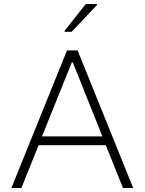

<svg xmlns="http://www.w3.org/2000/svg" viewBox="-20 -940 723 960"><path d="M37 0 315 -688H368L646 0H595L509 -214H173L87 0ZM190 -258H492L344 -628H339ZM303 -781V-786L409 -920H465V-915L338 -781Z"/></svg>

Font: Saira ExtraLight
Style: Regular
Weight: 200
Designer: Hector Gatti with collaboration of the Omnibus-Type team
Foundry: Omnibus-Type
Version: Version 1.100; ttfautohint (v1.8.3)